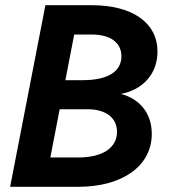

<svg xmlns="http://www.w3.org/2000/svg" viewBox="-20 -720 658 740"><path d="M19 0H281C453 0 565 -81 565 -204C565 -283 519 -339 446 -358C531 -374 587 -436 587 -521C587 -632 491 -700 333 -700H155ZM281 -113H174L210 -299H317C388 -299 431 -266 431 -212C431 -150 375 -113 281 -113ZM299 -411H232L266 -587H333C405 -587 448 -556 448 -503C448 -444 395 -411 299 -411Z"/></svg>

Font: Uncut Sans
Style: Bold Italic
Weight: 700
Italic angle: -11°
Designer: Kasper Nordkvist
Foundry: UNCUT.wtf
Version: Version 1.304;Glyphs 3.2 (3246)